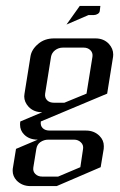

<svg xmlns="http://www.w3.org/2000/svg" viewBox="-20 -442 406 650"><path d="M34.2 62 107.9 30.8Q78.6 30.8 61.5 13.2Q47.9 -0.5 47.9 -20Q47.9 -26.9 48.8 -30.8L123 -62Q94.2 -62 76.7 -80.6Q62 -96.7 62 -115.7Q62 -118.2 63 -125L83 -250Q86.4 -274.4 109.9 -293.9Q131.3 -312 163.1 -312H303.2Q331.1 -312 348.6 -293.5Q363.3 -277.3 363.3 -257.3Q363.3 -252.4 362.8 -250L342.8 -125L118.2 -30.8Q116.2 -16.6 124.5 -8.3Q132.8 0 147.9 0H271Q298.8 0 316.9 18.1Q331.5 32.7 331.5 52.7Q331.5 59.1 331.1 62L320.8 124L171.9 188H83Q54.7 188 36.1 168.9Q22.9 154.3 22.9 136.2Q22.9 128.9 23.9 125ZM103 62 92.8 125Q90.8 138.2 99.6 147Q108.4 155.8 123 155.8H176.8L252 124L261.2 62Q263.2 48.8 253.9 40Q244.6 30.8 231 30.8H143.1Q128.9 30.8 116.7 39.1Q105.5 46.9 103 62ZM132.8 -125Q130.9 -111.3 139.6 -102.5Q147.9 -94.2 163.1 -94.2H197.8L272.9 -125L293 -250Q294.9 -263.2 286.1 -272Q277.3 -280.8 263.2 -280.8H192.9Q178.2 -280.8 166.5 -272Q155.3 -263.2 152.8 -250ZM205.1 -358.9 250 -421.9H319.8L317.9 -405.8Q317.4 -398.9 311 -395Q304.7 -391.1 297.9 -391.1H279.8Z"/></svg>

Font: Hhenum
Style: Italic
Weight: 400
Designer: T. Christopher White
Version: Version 1.0